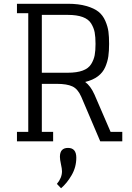

<svg xmlns="http://www.w3.org/2000/svg" viewBox="-20 -750 699 1019"><path d="M281 -305Q335 -305 364 -291.5Q393 -278 411 -237L512 0H629V-50H567L481 -249Q460 -295 432 -315Q473 -325 499.5 -345Q526 -365 538.5 -394Q551 -423 555 -451Q559 -479 559 -517Q559 -555 555.5 -582Q552 -609 539 -639Q526 -669 503 -687.5Q480 -706 438.5 -718Q397 -730 340 -730H130H70V-680H130V-50H70V0H262V-50H202V-305ZM202 -364V-671H340Q388 -671 419 -659.5Q450 -648 464 -625Q478 -602 482.5 -578Q487 -554 487 -517Q487 -481 482.5 -457Q478 -433 464 -410Q450 -387 419 -375.5Q388 -364 340 -364ZM298 82Q298 97 303.5 121.5Q309 146 309 159Q309 194 282 226L304 249Q335 223 360 180Q385 137 385 87Q385 35 341 35Q298 35 298 82Z"/></svg>

Font: Glegoo
Style: Regular
Weight: 400
Version: Version 2.0.1; ttfautohint (v0.9) -r 48 -G 60